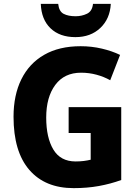

<svg xmlns="http://www.w3.org/2000/svg" viewBox="-20 -963 715 993"><path d="M335 -409H607V-32Q552 -12 491.5 -1Q431 10 361 10Q213 10 131.5 -84.5Q50 -179 50 -359Q50 -471 90.5 -553Q131 -635 208.5 -679.5Q286 -724 397 -724Q454 -724 507 -711.5Q560 -699 601 -679L550 -548Q518 -566 479.5 -576.5Q441 -587 399 -587Q313 -587 266 -524Q219 -461 219 -355Q219 -251 256 -189.5Q293 -128 371 -128Q394 -128 413.5 -130.5Q433 -133 449 -137V-275H335ZM553 -943Q549 -866 499 -818.5Q449 -771 370 -771Q289 -771 241.5 -816.5Q194 -862 191 -943H281Q285 -904 309 -891.5Q333 -879 371 -879Q403 -879 430 -892Q457 -905 461 -943Z"/></svg>

Font: Noto Sans Tamil SemiCondensed ExtraBold
Style: Regular
Weight: 800
Width: 4
Designer: Jelle Bosma - Monotype Design Team
Foundry: Monotype Imaging Inc.
Version: Version 2.004; ttfautohint (v1.8.4.7-5d5b)